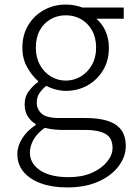

<svg xmlns="http://www.w3.org/2000/svg" viewBox="-20 -567 584 841"><path d="M275 254Q208 254 159 236Q110 218 83 185.5Q56 153 56 108Q56 73 77 39.5Q98 6 136 -19V-24Q115 -36 101.5 -57.5Q88 -79 88 -110Q88 -145 108 -170Q128 -195 147 -208V-212Q121 -234 99.5 -271.5Q78 -309 78 -358Q78 -414 103.5 -456.5Q129 -499 172.5 -523Q216 -547 268 -547Q291 -547 309.5 -543Q328 -539 341 -534H522V-485H402Q427 -464 442 -431Q457 -398 457 -357Q457 -302 431.5 -259.5Q406 -217 363.5 -193Q321 -169 268 -169Q247 -169 224 -175Q201 -181 183 -191Q166 -178 153.5 -160Q141 -142 141 -117Q141 -89 162 -69.5Q183 -50 241 -50H354Q444 -50 487.5 -20.5Q531 9 531 73Q531 119 499.5 161Q468 203 410.5 228.5Q353 254 275 254ZM268 -214Q304 -214 334 -232Q364 -250 382.5 -282.5Q401 -315 401 -358Q401 -402 383 -434Q365 -466 335 -483Q305 -500 268 -500Q232 -500 202 -483Q172 -466 154.5 -434.5Q137 -403 137 -358Q137 -315 155 -282.5Q173 -250 203 -232Q233 -214 268 -214ZM281 209Q340 209 382.5 190Q425 171 449 141.5Q473 112 473 81Q473 37 442 19.5Q411 2 353 2H243Q234 2 215.5 0Q197 -2 176 -7Q142 17 126.5 45.5Q111 74 111 101Q111 149 155.5 179Q200 209 281 209Z"/></svg>

Font: Noto Sans SC Thin Light
Style: Regular
Weight: 300
Version: Version 2.004-H2;hotconv 1.0.118;makeotfexe 2.5.65603